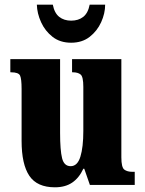

<svg xmlns="http://www.w3.org/2000/svg" viewBox="-20 -788 617 818"><path d="M214 10Q138 10 105 -39Q72 -88 72 -188V-409Q72 -452 65.5 -466Q59 -480 27 -480H24V-536H236V-222Q236 -148 244.5 -114Q253 -80 281 -80Q310 -80 322.5 -120.5Q335 -161 335 -230V-418Q335 -461 323.5 -470.5Q312 -480 290 -480H287V-536H497V-118Q497 -75 509.5 -65.5Q522 -56 544 -56H554V0H363L339 -69H335Q317 -30 287.5 -10Q258 10 214 10ZM283 -606Q236 -606 204 -631Q172 -656 155 -693.5Q138 -731 137 -768H205Q212 -732 232.5 -716Q253 -700 283 -700Q314 -700 334.5 -716Q355 -732 362 -768H428Q428 -731 411 -693.5Q394 -656 362 -631Q330 -606 283 -606Z"/></svg>

Font: Noto Serif Bengali ExtraCondensed Black
Style: Regular
Weight: 900
Width: 2
Designer: Juan Bruce, Universal Thirst, Indian Type Foundry and the Monotype Design Team.
Foundry: Monotype Imaging Inc.
Version: Version 2.003; ttfautohint (v1.8.4.7-5d5b)